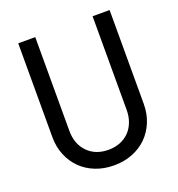

<svg xmlns="http://www.w3.org/2000/svg" viewBox="-129 -807 858 924"><g transform="rotate(-20 300.0 -345.0)"><path d="M534 -700H446.8V-220Q446.8 -186.6 436.2 -158.7Q425.6 -130.8 406.4 -111.1Q387.3 -91.5 360.3 -80.5Q333.3 -69.6 300.2 -69.6Q234 -69.6 193.6 -110.9Q153.2 -152.2 153.2 -220V-700H66V-220Q66 -169.3 83.4 -127.1Q100.8 -84.8 131.6 -54.4Q162.4 -24 205.4 -7Q248.4 10 300 10Q351.6 10 394.6 -7Q437.6 -24 468.4 -54.4Q499.2 -84.8 516.6 -127.1Q534 -169.3 534 -220Z"/></g></svg>

Font: CommitMonoV142 ExtLt
Style: Regular
Weight: 200
Monospace: yes
Designer: Eigil Nikolajsen
Foundry: Eigil Nikolajsen
Version: Version 1.142